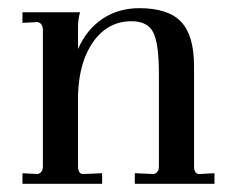

<svg xmlns="http://www.w3.org/2000/svg" viewBox="-20 -450 565 470"><path d="M35 0V-26L72 -24Q85 -27 85 -43V-376Q85 -393 72 -396L35 -394V-420H176Q171 -403 171 -385V-330Q192 -378 231 -404Q270 -430 321 -430Q392 -430 423.5 -396.5Q455 -363 455 -288V-43Q455 -24 468 -24L505 -26V0H310V-26L356 -24Q369 -27 369 -43V-270Q369 -342 355.5 -370Q342 -398 302 -398Q245 -398 209.5 -349.5Q174 -301 171 -219V-43Q171 -24 184 -24L230 -26V0Z"/></svg>

Font: UnnaRegular
Style: Regular
Weight: 400
Designer: Jorge de Buen Unna
Foundry: Omnibus-Type
Version: Version 2.008;hotconv 1.0.109;makeotfexe 2.5.65596